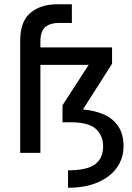

<svg xmlns="http://www.w3.org/2000/svg" viewBox="-20 -719 620 903"><path d="M75 0V-528Q75 -618 123 -658.5Q171 -699 251 -699H318V-611H258Q220 -612 195 -593.5Q170 -575 170 -523V-496H507V-419L370 -204Q423 -200 466.5 -181.5Q510 -163 535.5 -126Q561 -89 561 -31Q561 25 530 69Q499 113 440.5 138.5Q382 164 300 164V82Q390 82 427.5 53.5Q465 25 465 -31Q465 -82 430.5 -113Q396 -144 311 -144H274V-224L397 -414H170V0Z"/></svg>

Font: Syne Medium
Style: Regular
Weight: 500
Designer: Lucas Descroix
Foundry: Bonjour Monde
Version: Version 2.200; ttfautohint (v1.8.4)